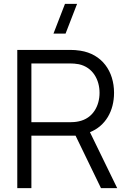

<svg xmlns="http://www.w3.org/2000/svg" viewBox="-20 -980 670 1000"><path d="M70 0H143.5V-273.5H373.5L506 0H590.5L448.5 -291.5C529.5 -324 574 -402 574 -496.5C574 -609 511 -698.5 398.5 -716C380.5 -719 362 -720 348 -720H70ZM143.5 -343.5V-649.5H346C358 -649.5 375.5 -648.5 390.5 -645.5C464.5 -629.5 498.5 -563.5 498.5 -496.5C498.5 -429.5 464.5 -363.5 390.5 -348C375.5 -344.5 358 -343.5 346 -343.5ZM258.5 -805H321.5L381.5 -960H318.5Z"/></svg>

Font: Eudonet
Style: Regular
Weight: 400
Designer: Mikhail Sharanda
Foundry: Mikhail Sharanda
Version: Version 4.503;Glyphs 3.1.2 (3151)